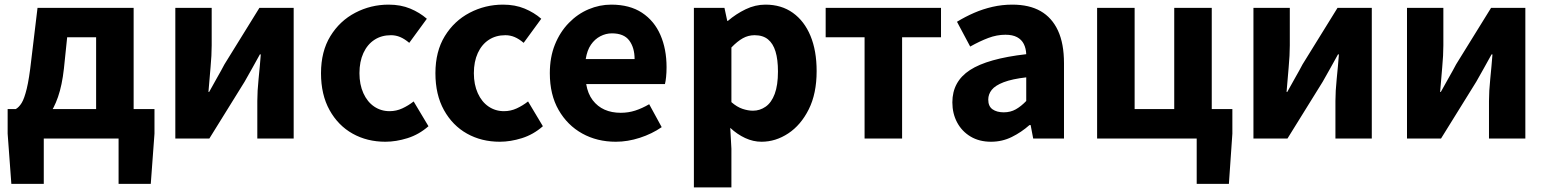

<svg xmlns="http://www.w3.org/2000/svg" viewBox="-20 -598 6682 829"><path d="M169 0V196H29L13 -21V-127H647V-21L631 196H492V0ZM395 -48V-437H270L256 -302Q248 -230 230.5 -179.5Q213 -129 188 -97Q163 -65 131.5 -50Q100 -35 63 -33L48 -127Q62 -135 73.5 -153.5Q85 -172 95.5 -215Q106 -258 115 -339L142 -564H557V-48Z M737 0V-564H894V-402Q894 -360 889 -306.5Q884 -253 880 -201H883Q897 -227 916.5 -261Q936 -295 949 -320L1100 -564H1248V0H1091V-162Q1091 -204 1096.5 -257.5Q1102 -311 1106 -363H1102Q1088 -338 1069 -303.5Q1050 -269 1036 -245L884 0Z M1644 14Q1565 14 1502.5 -21Q1440 -56 1403 -122.5Q1366 -189 1366 -282Q1366 -376 1406.5 -442Q1447 -508 1514 -543Q1581 -578 1658 -578Q1710 -578 1751 -561Q1792 -544 1823 -517L1747 -413Q1727 -430 1708 -438Q1689 -446 1668 -446Q1627 -446 1596.5 -426Q1566 -406 1549 -369Q1532 -332 1532 -282Q1532 -233 1549 -195.5Q1566 -158 1595.5 -138Q1625 -118 1662 -118Q1691 -118 1717 -130Q1743 -142 1766 -160L1830 -53Q1789 -17 1739.5 -1.5Q1690 14 1644 14Z M2138 14Q2059 14 1996.5 -21Q1934 -56 1897 -122.5Q1860 -189 1860 -282Q1860 -376 1900.5 -442Q1941 -508 2008 -543Q2075 -578 2152 -578Q2204 -578 2245 -561Q2286 -544 2317 -517L2241 -413Q2221 -430 2202 -438Q2183 -446 2162 -446Q2121 -446 2090.5 -426Q2060 -406 2043 -369Q2026 -332 2026 -282Q2026 -233 2043 -195.5Q2060 -158 2089.5 -138Q2119 -118 2156 -118Q2185 -118 2211 -130Q2237 -142 2260 -160L2324 -53Q2283 -17 2233.5 -1.5Q2184 14 2138 14Z M2639 14Q2558 14 2494 -21.5Q2430 -57 2392 -123Q2354 -189 2354 -282Q2354 -351 2376 -405.5Q2398 -460 2436 -499Q2474 -538 2521.5 -558Q2569 -578 2619 -578Q2699 -578 2752 -543Q2805 -508 2831.5 -447Q2858 -386 2858 -308Q2858 -285 2856 -265.5Q2854 -246 2851 -235H2511Q2518 -193 2539 -165.5Q2560 -138 2590.5 -124.5Q2621 -111 2660 -111Q2693 -111 2722.5 -120.5Q2752 -130 2783 -148L2837 -49Q2795 -20 2742.5 -3Q2690 14 2639 14ZM2509 -343H2720Q2720 -392 2697 -423Q2674 -454 2622 -454Q2596 -454 2572 -441.5Q2548 -429 2531.5 -405Q2515 -381 2509 -343Z M2976 211V-564H3108L3120 -508H3123Q3158 -538 3199.5 -558Q3241 -578 3285 -578Q3354 -578 3403.5 -542.5Q3453 -507 3479.5 -443Q3506 -379 3506 -291Q3506 -194 3472 -126Q3438 -58 3383.5 -22Q3329 14 3268 14Q3232 14 3197.5 -2Q3163 -18 3133 -46L3138 44V211ZM3231 -120Q3261 -120 3286 -137.5Q3311 -155 3325 -192.5Q3339 -230 3339 -289Q3339 -341 3328.5 -375.5Q3318 -410 3296 -428Q3274 -446 3238 -446Q3211 -446 3187.5 -433Q3164 -420 3138 -393V-157Q3162 -136 3186 -128Q3210 -120 3231 -120Z M3713 0V-437H3545V-564H4043V-437H3875V0Z M4259 14Q4208 14 4170.5 -8.5Q4133 -31 4112.5 -69.5Q4092 -108 4092 -156Q4092 -246 4168 -295.5Q4244 -345 4411 -364Q4410 -389 4400.5 -408Q4391 -427 4371.5 -437.5Q4352 -448 4321 -448Q4284 -448 4247 -434Q4210 -420 4169 -397L4112 -504Q4148 -526 4186 -542.5Q4224 -559 4265.5 -568.5Q4307 -578 4351 -578Q4424 -578 4473 -550Q4522 -522 4548 -466Q4574 -410 4574 -325V0H4441L4430 -58H4425Q4390 -27 4348.5 -6.5Q4307 14 4259 14ZM4314 -113Q4343 -113 4366 -126Q4389 -139 4411 -162V-264Q4350 -257 4313.5 -243Q4277 -229 4262 -210Q4247 -191 4247 -168Q4247 -139 4265.5 -126Q4284 -113 4314 -113Z M5147 196V0H4717V-564H4879V-127H5050V-564H5212V-127H5301V-21L5286 196Z M5392 0V-564H5549V-402Q5549 -360 5544 -306.5Q5539 -253 5535 -201H5538Q5552 -227 5571.5 -261Q5591 -295 5604 -320L5755 -564H5903V0H5746V-162Q5746 -204 5751.5 -257.5Q5757 -311 5761 -363H5757Q5743 -338 5724 -303.5Q5705 -269 5691 -245L5539 0Z M6055 0V-564H6212V-402Q6212 -360 6207 -306.5Q6202 -253 6198 -201H6201Q6215 -227 6234.5 -261Q6254 -295 6267 -320L6418 -564H6566V0H6409V-162Q6409 -204 6414.5 -257.5Q6420 -311 6424 -363H6420Q6406 -338 6387 -303.5Q6368 -269 6354 -245L6202 0Z"/></svg>

Font: Noto Sans TC ExtraBold
Style: Regular
Weight: 800
Designer: Ryoko NISHIZUKA  (kana, bopomofo & ideographs); Paul D. Hunt (Latin, Greek & Cyrillic); Sandoll Communications , Soo-you
Foundry: Adobe
Version: Version 2.004-H2;hotconv 1.0.118;makeotfexe 2.5.65603